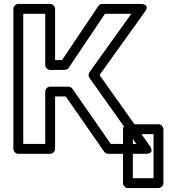

<svg xmlns="http://www.w3.org/2000/svg" viewBox="-20 -756 880 975"><path d="M327.1 -316H234.7C219.6 -316 209.7 -301.7 209.7 -291V-25H98V-686H209.7V-426C209.7 -410.9 224 -401 234.7 -401H308.4C316.8 -401 324.9 -405.7 329.2 -412.1L513.1 -686H646.9L434.4 -389.6C427.9 -380.6 429 -368 434.3 -360.5L672.5 -25H542.6L347.6 -305.3C342.9 -312.1 334.4 -316 327.1 -316ZM314 -266 509 14.3C513.1 20.3 521.2 25 529.5 25H720.9C769.8 25 741.3 -14.5 741.3 -14.5L485.4 -374.9L715.9 -696.4C744.5 -736.3 695.6 -736 695.6 -736H499.8C492.2 -736 483.7 -731.9 479 -724.9L295.1 -451H259.7V-711C259.7 -721.7 249.8 -736 234.7 -736H73C62.3 -736 48 -726.1 48 -711V0C48 10.7 57.9 25 73 25H234.7C245.4 25 259.7 15.1 259.7 0V-266ZM759.7 149H654.6V-75H759.7ZM784.7 199C795.4 199 809.7 189.1 809.7 174V-100C809.7 -110.7 799.8 -125 784.7 -125H629.6C618.9 -125 604.6 -115.1 604.6 -100V174C604.6 184.7 614.5 199 629.6 199Z"/></svg>

Font: Asimov
Style: WidOu
Weight: 500
Designer: Google
Version: Version 2.000980; 2014